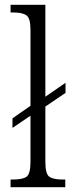

<svg xmlns="http://www.w3.org/2000/svg" viewBox="-20 -780 299 800"><path d="M24 0V-32H34Q75 -32 91 -44Q107 -56 107 -106V-298L32 -247V-287L107 -339V-656Q107 -705 89.5 -716.5Q72 -728 37 -728H24V-760H169V-377L253 -435V-393L169 -336V-106Q169 -56 185 -44Q201 -32 241 -32H252V0Z"/></svg>

Font: Noto Serif Bengali Condensed Light
Style: Regular
Weight: 300
Width: 3
Designer: Juan Bruce, Universal Thirst, Indian Type Foundry and the Monotype Design Team.
Foundry: Monotype Imaging Inc.
Version: Version 2.003; ttfautohint (v1.8.4.7-5d5b)